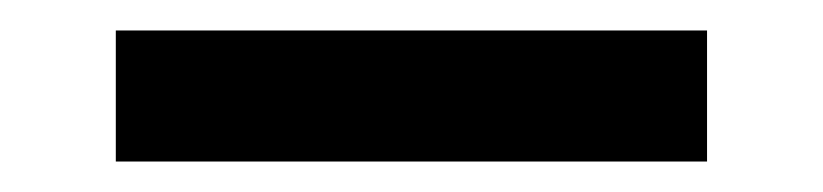

<svg xmlns="http://www.w3.org/2000/svg" viewBox="-20 -733 540 126"><path d="M56 -627V-713H444V-627Z"/></svg>

Font: Iosevka Term Curly Heavy
Style: Regular
Weight: 900
Designer: Belleve Invis
Foundry: Belleve Invis
Version: Version 32.3.0